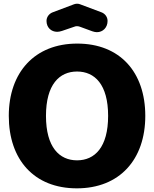

<svg xmlns="http://www.w3.org/2000/svg" viewBox="-20 -1008 838 1044"><path d="M506.8 -833C539.1 -833 564.9 -857.9 564.9 -894C564.9 -915 552.2 -933.1 532.2 -940.9L415 -984.9C410.2 -986.8 405.3 -987.8 398.9 -987.8C394 -987.8 388.2 -986.8 382.8 -984.9L266.1 -940.9C246.1 -933.1 232.9 -915 232.9 -894C232.9 -858.9 257.8 -835 291 -835C298.8 -835 308.1 -836.9 316.9 -839.8L384.3 -862.8C389.2 -864.7 393.1 -865.7 397.9 -865.7C402.8 -865.7 409.2 -864.7 414.1 -862.8L481.9 -837.9C490.2 -835 499 -833 506.8 -833ZM397.9 16.1C629.9 16.1 770 -140.1 770 -377.9C770 -615.2 632.8 -771 399.9 -771C168 -771 27.8 -613.8 27.8 -377.9C27.8 -140.1 165 16.1 397.9 16.1ZM398.9 -136.2C303.2 -136.2 230 -207 230 -377.9C230 -548.8 303.2 -619.1 398.9 -619.1C495.1 -619.1 567.9 -548.8 567.9 -377.9C567.9 -207 495.1 -136.2 398.9 -136.2Z"/></svg>

Font: Jellee Bold
Style: Regular
Weight: 700
Designer: Alfredo Marco Pradil
Foundry: Hanken Design Co.
Version: Version 1.223;hotconv 1.0.109;makeotfexe 2.5.65596